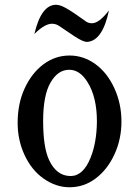

<svg xmlns="http://www.w3.org/2000/svg" viewBox="-20 -770 581 802"><path d="M123.5 -627.9Q152.3 -750 213.9 -750Q220.2 -750 228.5 -748Q247.1 -743.7 292 -713.4L334.5 -683.6Q347.2 -672.9 362.8 -672.9Q363.8 -672.9 364.3 -672.9Q394 -672.9 435.1 -726.6Q408.7 -601.1 346.2 -595.2Q340.3 -594.7 334.5 -596.2Q314.9 -601.1 270.5 -632.3L228.5 -660.6Q214.8 -670.4 198.2 -670.9H197.8Q166.5 -670.9 123.5 -627.9ZM160.2 -264.6Q160.2 -155.8 184.6 -102.5Q215.8 -34.7 274.9 -34.7Q327.6 -34.7 358.4 -111.3Q383.8 -174.8 384.8 -260.7V-262.7Q384.8 -364.3 345.7 -426.8Q313.5 -478.5 270 -478.5Q269.5 -478.5 268.6 -478.5Q222.2 -478.5 191.4 -425.8Q160.2 -372.6 160.2 -264.6ZM53.7 -256.8Q53.7 -337.4 83 -400.9Q112.8 -465.3 161.6 -501.5Q210.9 -538.1 270.5 -538.1Q329.6 -538.1 379.4 -501.5Q428.7 -465.3 458 -400.9Q487.3 -336.4 487.3 -262.7Q487.3 -188.5 458 -125Q428.7 -61.5 379.4 -24.4Q330.6 12.2 270.5 12.2Q213.4 12.2 161.6 -24.4Q111.8 -59.6 82.5 -122.6Q53.7 -184.6 53.7 -256.8Z"/></svg>

Font: Modern Antiqua
Style: Regular
Weight: 500
Version: Version 1.0